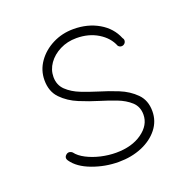

<svg xmlns="http://www.w3.org/2000/svg" viewBox="-99 -602 696 707"><g transform="rotate(-20 249.0 -248.5)"><path d="M416 -390.1Q411.1 -386.2 404.3 -386.7Q397.5 -387.2 392.6 -393.1Q378.9 -427.7 342.8 -449.7Q306.6 -471.7 258.8 -471.7Q223.1 -471.7 194.1 -457Q165 -442.4 147.9 -418.2Q130.9 -394 130.9 -365.7Q130.9 -334 152.1 -313.7Q173.3 -293.5 205.3 -281Q237.3 -268.6 269 -258.8Q303.7 -248.5 341.1 -233.4Q378.4 -218.3 404.3 -192.1Q430.2 -166 430.2 -123.5Q430.2 -84.5 406.2 -54.2Q382.3 -23.9 341.6 -6.8Q300.8 10.3 250.5 10.3Q197.8 10.3 147.7 -8.3Q97.7 -26.9 75.7 -59.1Q66.4 -72.8 80.1 -83Q85.9 -86.9 92.3 -85.7Q98.6 -84.5 102.5 -80.6Q114.7 -64 139.4 -51.3Q164.1 -38.6 194.1 -31.7Q224.1 -24.9 252.9 -24.9Q315.4 -24.9 355.2 -53.5Q395 -82 395 -123Q395 -153.8 374.3 -172.9Q353.5 -191.9 322.3 -203.9Q291 -215.8 260.3 -225.1Q224.6 -235.8 186.5 -251.5Q148.4 -267.1 122.1 -294.2Q95.7 -321.3 95.7 -365.7Q95.7 -404.8 118.2 -436.8Q140.6 -468.8 178 -487.8Q215.3 -506.8 259.8 -506.8Q315.4 -506.8 358.4 -481.9Q401.4 -457 418.9 -413.6Q423.8 -407.7 422.6 -400.9Q421.4 -394 416 -390.1Z"/></g></svg>

Font: Mikhak-DS2-FD ExtraLight
Style: Regular
Weight: 200
Designer: Amin Abedi
Version: Version 3.2